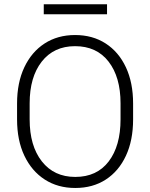

<svg xmlns="http://www.w3.org/2000/svg" viewBox="-20 -888 717 917"><path d="M615.7 -393.6V-317.9Q615.7 -217.8 581.5 -144.3Q547.4 -70.8 485.4 -30.5Q423.3 9.8 339.4 9.8Q256.3 9.8 193.8 -30.5Q131.3 -70.8 96.4 -144.3Q61.5 -217.8 61.5 -317.9V-393.6Q61.5 -493.2 96.2 -566.7Q130.9 -640.1 193.1 -680.4Q255.4 -720.7 338.4 -720.7Q422.4 -720.7 484.6 -680.4Q546.9 -640.1 581.3 -566.7Q615.7 -493.2 615.7 -393.6ZM555.7 -317.9V-394.5Q555.7 -520 498.5 -593.8Q441.4 -667.5 338.4 -667.5Q237.3 -667.5 179.4 -593.8Q121.6 -520 121.6 -394.5V-317.9Q121.6 -191.4 179.9 -117.2Q238.3 -43 339.4 -43Q442.9 -43 499.3 -117.2Q555.7 -191.4 555.7 -317.9ZM491.2 -867.7V-819.8H189V-867.7Z"/></svg>

Font: Vazirmatn RD UI ExtraLight
Style: Regular
Weight: 200
Designer: Saber Rastikerdar
Foundry: Saber Rastikerdar
Version: Version 33.003